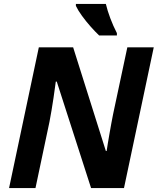

<svg xmlns="http://www.w3.org/2000/svg" viewBox="-20 -954 800 974"><path d="M177 -714H351L517 -188H521Q523 -203 527 -226.5Q531 -250 535.5 -276.5Q540 -303 545 -329.5Q550 -356 554 -376L626 -714H760L609 0H442L268 -540H263Q262 -534 259 -511Q256 -488 251.5 -457.5Q247 -427 241.5 -394.5Q236 -362 231 -336L160 0H26ZM483 -774Q462 -794 439 -820Q416 -846 396 -873.5Q376 -901 365 -924V-934H517Q525 -900 539.5 -861.5Q554 -823 573 -786V-774Z"/></svg>

Font: BC Sans
Style: Bold Italic
Weight: 700
Italic angle: -12°
Designer: Monotype Design Team
Province of B.C.
Foundry: Monotype Imaging Inc.
Version: Version 2.000;GOOG;noto-source:20170915:90ef993387c0